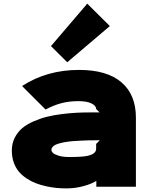

<svg xmlns="http://www.w3.org/2000/svg" viewBox="-20 -1023 836 1054"><path d="M507.8 -232.9 527.8 -252.9H505.9Q460.9 -252.9 426.8 -251Q375 -249.5 333 -242.2Q290.5 -233.9 276.4 -223.4Q262.2 -212.9 262.2 -200.2Q262.2 -192.4 270 -184.1Q277.8 -175.8 301 -168.5Q324.2 -161.1 358.9 -161.1Q430.2 -161.1 458 -167Q507.8 -177.2 507.8 -206.1ZM726.1 -377V2H508.8V-29.8Q480 -12.2 435.3 -0.5Q390.6 11.2 345.2 11.2Q318.4 11.2 291.5 8.8Q264.6 6.3 234.4 -0.2Q204.1 -6.8 177.7 -16.8Q151.4 -26.9 126.5 -43.2Q101.6 -59.6 83.7 -80.6Q65.9 -101.6 55.4 -131.3Q44.9 -161.1 44.9 -196.8Q44.9 -235.4 61 -267.1Q77.1 -298.8 102.8 -320.1Q128.4 -341.3 165.8 -357.4Q203.1 -373.5 240.2 -382.6Q277.3 -391.6 321.5 -397Q365.7 -402.3 400.1 -404.1Q434.6 -405.8 471.2 -405.8H526.9L507.8 -424.8Q507.8 -442.4 482.4 -455.1Q457 -467.8 410.2 -467.8Q361.3 -467.8 319.6 -457.3Q277.8 -446.8 230 -421.9L101.1 -550.8Q237.3 -639.2 414.1 -639.2Q566.9 -639.2 646.5 -571.3Q726.1 -503.4 726.1 -377ZM459 -1002.9 583 -879.9 349.1 -681.2 259.8 -770Z"/></svg>

Font: Sinkin Sans 900 X Black
Style: Regular
Weight: 950
Designer: Keith Bates
Foundry: K-Type
Version: Sinkin Sans (version 1.0)  by Keith Bates   •   © 2014   www